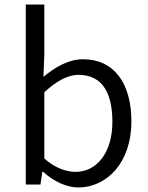

<svg xmlns="http://www.w3.org/2000/svg" viewBox="-20 -816 654 849"><path d="M326 13C450 13 561 -94 561 -279C561 -445 487 -554 346 -554C284 -554 223 -519 172 -476L176 -575V-796H94V0H159L167 -56H171C218 -13 276 13 326 13ZM314 -56C277 -56 225 -71 176 -115V-408C230 -458 280 -485 327 -485C435 -485 477 -401 477 -277C477 -141 408 -56 314 -56Z"/></svg>

Font: Noto Sans CJK HK DemiLight
Style: Regular
Weight: 350
Designer: Ryoko NISHIZUKA 西塚涼子 (kana, bopomofo & ideographs); Paul D. Hunt (Latin, Greek & Cyrillic); Sandoll Communications 산돌커뮤니
Foundry: Adobe
Version: Version 2.004;hotconv 1.0.118;makeotfexe 2.5.65603